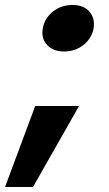

<svg xmlns="http://www.w3.org/2000/svg" viewBox="-69 -597 436 768"><path d="M305.2 -482.9Q298.3 -444.3 265.4 -417.7Q232.4 -391.1 188 -391.1Q143.1 -391.1 119.1 -417.5Q95.2 -443.8 102.1 -482.9Q108.9 -523.4 142.1 -550.3Q175.3 -577.1 221.2 -577.1Q265.6 -577.1 288.8 -550.3Q312 -523.4 305.2 -482.9ZM-48.8 150.9 71.8 -172.9H247.1L63 150.9Z"/></svg>

Font: Poppins
Style: Bold Italic
Weight: 700
Italic angle: -10°
Designer: Ninad Kale (Devanagari), Jonny Pinhorn (Latin)
Foundry: Indian Type Foundry
Version: Version 3.200;PS 1.000;hotconv 16.6.54;makeotf.lib2.5.65590